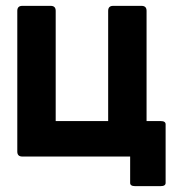

<svg xmlns="http://www.w3.org/2000/svg" viewBox="-20 -534 600 655"><path d="M424 0H56Q39 0 39 -17V-497Q39 -514 56 -514H153Q170 -514 170 -497V-121H349V-497Q349 -514 366 -514H463Q480 -514 480 -497V-121H528Q545 -121 545 -110V90Q545 101 528 101H441Q424 101 424 90Z"/></svg>

Font: Barlow
Style: Bold
Weight: 700
Designer: Jeremy Tribby
Foundry: Jeremy Tribby
Version: Version 1.101 August 23, 2024